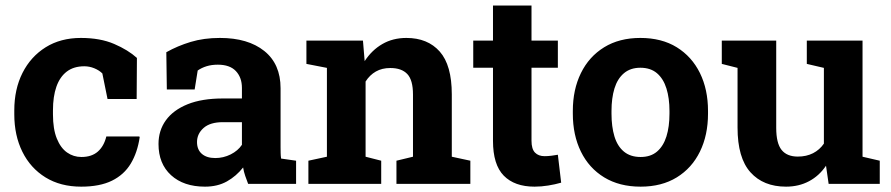

<svg xmlns="http://www.w3.org/2000/svg" viewBox="-20 -678 3286 708"><path d="M279.3 10.3Q203.1 10.3 147.7 -23.9Q92.3 -58.1 62.5 -118.4Q32.7 -178.7 32.7 -256.3V-271Q32.7 -349.1 63 -409.2Q93.3 -469.2 148.4 -503.7Q203.6 -538.1 278.3 -538.1Q349.6 -538.1 401.1 -515.9Q452.6 -493.7 484.9 -464.4L483.9 -313H376.5L357.4 -407.2Q345.7 -418.9 327.6 -426.3Q309.6 -433.6 291 -433.6Q252 -433.6 226.3 -414.1Q200.7 -394.5 188 -358.4Q175.3 -322.3 175.3 -271V-256.3Q175.3 -202.1 189.5 -167.2Q203.6 -132.3 227.3 -115.7Q251 -99.1 280.3 -99.1Q317.9 -99.1 340.6 -118.9Q363.3 -138.7 372.1 -174.8H493.7L495.1 -171.9Q486.8 -115.7 462.2 -74.7Q437.5 -33.7 392.8 -11.7Q348.1 10.3 279.3 10.3Z M735.8 10.3Q657.2 10.3 610.8 -32Q564.5 -74.2 564.5 -147Q564.5 -196.8 591.6 -234.4Q618.7 -272 671.6 -293.5Q724.6 -314.9 802.2 -314.9H872.1V-354Q872.1 -392.1 849.9 -415.8Q827.6 -439.5 783.2 -439.5Q760.3 -439.5 741.9 -433.8Q723.6 -428.2 709 -418L697.8 -348.1H595.2L593.3 -485.4Q634.8 -508.8 683.1 -523.4Q731.4 -538.1 791 -538.1Q894.5 -538.1 954.6 -490Q1014.6 -441.9 1014.6 -352.5V-134.8Q1014.6 -124 1014.9 -113.5Q1015.1 -103 1016.6 -93.3L1071.8 -85.4V0H895Q889.6 -13.7 884.3 -29.3Q878.9 -44.9 876.5 -60.5Q851.1 -28.3 816.7 -9Q782.2 10.3 735.8 10.3ZM773.9 -95.2Q803.7 -95.2 830.6 -108.6Q857.4 -122.1 872.1 -144V-227.5H801.8Q754.9 -227.5 730.7 -206.1Q706.5 -184.6 706.5 -154.3Q706.5 -126 724.4 -110.6Q742.2 -95.2 773.9 -95.2Z M1117.2 0V-85.4L1185.5 -100.1V-427.7L1109.9 -442.4V-528.3H1318.4L1324.7 -452.6Q1351.1 -493.2 1389.9 -515.6Q1428.7 -538.1 1478.5 -538.1Q1557.1 -538.1 1601.6 -487.8Q1646 -437.5 1646 -330.1V-100.1L1714.4 -85.4V0H1441.9V-85.4L1502.9 -100.1V-329.6Q1502.9 -382.8 1481.9 -405Q1460.9 -427.2 1419.4 -427.2Q1388.7 -427.2 1366 -414.3Q1343.3 -401.4 1328.1 -377.4V-100.1L1385.7 -85.4V0Z M1951.2 10.3Q1877.4 10.3 1837.6 -30.3Q1797.9 -70.8 1797.9 -158.7V-428.2H1725.1V-528.3H1797.9V-657.7H1939.9V-528.3H2037.1V-428.2H1939.9V-159.2Q1939.9 -128.4 1952.9 -115.2Q1965.8 -102.1 1988.3 -102.1Q2000 -102.1 2013.7 -103.8Q2027.3 -105.5 2037.1 -107.4L2049.3 -4.4Q2027.3 2 2001.7 6.1Q1976.1 10.3 1951.2 10.3Z M2342.3 10.3Q2264.2 10.3 2208 -23.9Q2151.9 -58.1 2122.1 -118.9Q2092.3 -179.7 2092.3 -258.8V-269Q2092.3 -347.7 2122.1 -408.4Q2151.9 -469.2 2207.8 -503.7Q2263.7 -538.1 2341.3 -538.1Q2419.9 -538.1 2475.6 -503.7Q2531.2 -469.2 2561 -408.7Q2590.8 -348.1 2590.8 -269V-258.8Q2590.8 -179.7 2561 -118.9Q2531.2 -58.1 2475.6 -23.9Q2419.9 10.3 2342.3 10.3ZM2342.3 -99.1Q2379.4 -99.1 2402.8 -119.1Q2426.3 -139.2 2437.5 -175Q2448.7 -210.9 2448.7 -258.8V-269Q2448.7 -315.9 2437.5 -351.8Q2426.3 -387.7 2402.6 -408Q2378.9 -428.2 2341.3 -428.2Q2304.7 -428.2 2280.8 -408Q2256.8 -387.7 2245.8 -351.8Q2234.9 -315.9 2234.9 -269V-258.8Q2234.9 -210.9 2245.8 -174.8Q2256.8 -138.7 2280.8 -118.9Q2304.7 -99.1 2342.3 -99.1Z M2878.4 10.3Q2794.9 10.3 2747.3 -42.7Q2699.7 -95.7 2699.7 -207.5V-427.7L2641.6 -442.4V-528.3H2699.7H2842.3V-206.5Q2842.3 -149.9 2862.1 -125.2Q2881.8 -100.6 2921.9 -100.6Q2953.6 -100.6 2978 -113Q3002.4 -125.5 3018.1 -148.4V-427.7L2955.1 -442.4V-528.3H3018.1H3160.6V-100.1L3224.1 -85.4V0H3035.6L3025.9 -66.9Q3001 -29.8 2963.4 -9.8Q2925.8 10.3 2878.4 10.3Z"/></svg>

Font: Robotiche
Style: Bold
Weight: 700
Designer: Google
Version: Version 2.001